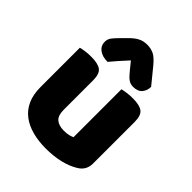

<svg xmlns="http://www.w3.org/2000/svg" viewBox="-212 -868 1006 1006"><g transform="rotate(45 291.0 -364.5)"><path d="M52 -484Q63 -487 83.5 -490Q104 -493 128 -493Q178 -493 200 -476.5Q222 -460 222 -413V-193Q222 -152 242 -134.5Q262 -117 300 -117Q323 -117 337.5 -121Q352 -125 360 -129V-484Q371 -487 391.5 -490Q412 -493 436 -493Q486 -493 508 -476.5Q530 -460 530 -413V-104Q530 -54 488 -29Q453 -7 404.5 4.5Q356 16 299 16Q245 16 199.5 4Q154 -8 121 -33Q88 -58 70 -97.5Q52 -137 52 -193ZM288 -626Q275 -611 264.5 -600Q254 -589 245 -578.5Q236 -568 227 -557.5Q218 -547 207 -534Q168 -534 145 -551.5Q122 -569 122 -598Q122 -618 133 -632.5Q144 -647 166 -669L200 -703Q219 -722 240.5 -733.5Q262 -745 291 -745Q317 -745 339 -735Q361 -725 390 -690L461 -603Q461 -575 444.5 -555.5Q428 -536 394 -536Q374 -536 359 -546.5Q344 -557 328 -577Z"/></g></svg>

Font: Baloo Chettan 2 ExtraBold
Style: Regular
Weight: 800
Designer: Maithili Shingre, Unnati Kotecha and Ek Type
Foundry: Ek Type
Version: Version 1.640;hotconv 1.0.111;makeotfexe 2.5.65597; ttfautoh